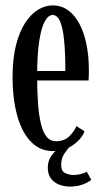

<svg xmlns="http://www.w3.org/2000/svg" viewBox="-20 -549 378 711"><path d="M176.5 10.5Q139 10.5 111 -10Q83 -30.5 64.2 -67.2Q45.5 -104 36 -154Q26.5 -204 26.5 -263Q26.5 -331.5 39.2 -381.8Q52 -432 73.5 -464.8Q95 -497.5 121.2 -513.2Q147.5 -529 175 -529Q207.5 -529 232.5 -510.8Q257.5 -492.5 274.5 -460Q291.5 -427.5 300.2 -384.5Q309 -341.5 309 -292.5Q309 -282 309 -271.8Q309 -261.5 308 -251H111V-286H222Q222 -352.5 217.5 -398.8Q213 -445 202.8 -469.2Q192.5 -493.5 175 -493.5Q158.5 -493.5 145.5 -469.2Q132.5 -445 125 -395Q117.5 -345 117.5 -268Q117.5 -211 120.8 -166Q124 -121 131.8 -89.8Q139.5 -58.5 152.8 -42.2Q166 -26 186.5 -26Q219 -26 237.5 -45.2Q256 -64.5 263 -82L293 -63Q283 -35 251 -12.2Q219 10.5 176.5 10.5ZM239.5 142Q219 142 200 135Q181 128 169 112.5Q157 97 157 72Q157 47.5 169.2 29.5Q181.5 11.5 197.5 -0.5Q213.5 -12.5 225 -19L239.5 -7.5Q228.5 4.5 217.5 21.2Q206.5 38 206.5 62Q206.5 85.5 222 92.2Q237.5 99 252 99Q264 99 278 95.8Q292 92.5 301.5 87L318 117Q306 127 285.2 134.5Q264.5 142 239.5 142Z"/></svg>

Font: Imbue Thin 10pt Medium
Style: Regular
Weight: 500
Version: Version 1.102